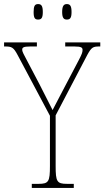

<svg xmlns="http://www.w3.org/2000/svg" viewBox="-29 -922 512 942"><path d="M299 -826C315 -826 322 -834 322 -863C322 -893 315 -902 299 -902C284 -902 276 -893 276 -863C276 -834 284 -826 299 -826ZM158 -826C174 -826 181 -834 181 -863C181 -893 174 -902 158 -902C142 -902 136 -893 136 -863C136 -834 142 -826 158 -826ZM127 0H333V-20H300C250 -20 244 -31 244 -108V-356L399 -652C420 -691 428 -694 459 -694H463V-714H291V-694H336C371 -694 376 -688 376 -677C376 -666 373 -657 359 -630L277 -474C255 -431 239 -402 229 -382C208 -424 187 -465 165 -508L103 -626C90 -651 80 -667 80 -678C80 -688 84 -694 120 -694H152V-714H-9V-694H-5C28 -694 37 -691 58 -651L216 -354V-108C216 -31 210 -20 160 -20H127Z"/></svg>

Font: Noto Serif Bengali Condensed Thin
Style: Regular
Weight: 100
Width: 3
Designer: Juan Bruce, Universal Thirst, Indian Type Foundry and the Monotype Design Team.
Foundry: Monotype Imaging Inc.
Version: Version 2.003